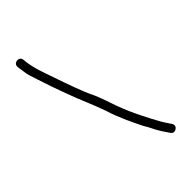

<svg xmlns="http://www.w3.org/2000/svg" viewBox="-224 -751 861 861"><g transform="rotate(-45 206.0 -320.5)"><path d="M50 -661 51 -651C52.3 -644.3 53.3 -638 54 -632C57 -604.9 60.9 -595.3 72 -562C86.7 -516.5 101.7 -471.7 119 -426C142.5 -360.8 169.1 -304 191 -242C200.3 -208.5 213.4 -180.4 226 -150C241.3 -117.2 256.6 -81.4 275 -52L285 -32C296.8 -8.5 311.3 11.4 325 32C338.2 55 374.7 32 359 10C352.1 -0.4 338.7 -20.3 332 -32C325.9 -41.1 316.3 -62.5 310 -72C294.9 -102.2 277.6 -134.3 264 -166L252 -195C234.4 -236.1 222.3 -283.8 204 -325C177.9 -377.1 153 -450.8 132.5 -510.5C116.5 -557 97.1 -605.2 92 -656L91 -666C87.7 -692.5 46.8 -686.6 50 -661Z"/></g></svg>

Font: HoneyBee
Style: SeLit
Weight: 300
Foundry: Cannot Into Space Fonts
Version: Version 0.89